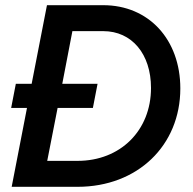

<svg xmlns="http://www.w3.org/2000/svg" viewBox="-20 -720 743 740"><path d="M23 -304H84L25 0H279C510 0 675 -159 675 -379C675 -568 553 -700 378 -700H161L102 -397H41ZM279 -100H162L202 -304H338L356 -397H220L259 -600H378C488 -600 562 -512 562 -381C562 -217 444 -100 279 -100Z"/></svg>

Font: Uncut Sans Semibold Italic
Style: Regular
Weight: 600
Italic angle: -11°
Designer: Kasper Nordkvist
Foundry: UNCUT.wtf
Version: Version 1.304;Glyphs 3.2 (3246)